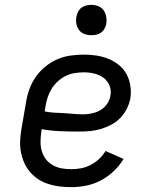

<svg xmlns="http://www.w3.org/2000/svg" viewBox="-20 -763 640 791"><path d="M273 8Q249 8 225 5Q201 2 179 -5Q157 -12 138 -24.5Q119 -37 104.5 -53.5Q90 -70 80.5 -91Q71 -112 66.5 -135Q62 -158 63 -182Q64 -206 68 -230L87 -340Q91 -367 100.5 -394Q110 -421 126.5 -445Q143 -469 166 -488Q189 -507 215.5 -518.5Q242 -530 270 -534Q298 -538 325 -538Q352 -538 378 -534Q404 -530 427 -520.5Q450 -511 469.5 -495.5Q489 -480 501 -458Q513 -436 517 -410Q521 -384 517 -358Q513 -336 502.5 -315Q492 -294 475.5 -277Q459 -260 438 -249Q417 -238 395 -231.5Q373 -225 351 -223Q329 -221 307 -221Q268 -221 229 -222.5Q190 -224 152 -231L150 -218Q147 -198 147 -178Q147 -158 152.5 -139.5Q158 -121 169.5 -106.5Q181 -92 197.5 -82.5Q214 -73 233.5 -69.5Q253 -66 273 -66Q293 -66 313 -69.5Q333 -73 352.5 -83Q372 -93 388 -108Q404 -123 415 -141L489 -108Q472 -80 447.5 -57Q423 -34 394 -19Q365 -4 334 2Q303 8 273 8ZM320 -292Q332 -292 344.5 -293.5Q357 -295 369 -298.5Q381 -302 392.5 -308.5Q404 -315 413 -324.5Q422 -334 427.5 -345.5Q433 -357 435 -369Q438 -383 435 -397.5Q432 -412 424.5 -423.5Q417 -435 406 -443Q395 -451 381.5 -456Q368 -461 353.5 -463Q339 -465 325 -465Q307 -465 288 -462Q269 -459 251.5 -450.5Q234 -442 219 -428.5Q204 -415 193.5 -398.5Q183 -382 177 -364Q171 -346 168 -328L164 -304Q183 -300 202.5 -299Q222 -298 242 -297Q262 -296 281.5 -294Q301 -292 320 -292ZM356 -618Q341 -618 327.5 -623Q314 -628 305.5 -639.5Q297 -651 294.5 -665.5Q292 -680 295 -695Q297 -705 302 -715Q307 -725 316 -731.5Q325 -738 335.5 -740.5Q346 -743 356 -743Q371 -743 385 -737.5Q399 -732 407 -720.5Q415 -709 417.5 -694.5Q420 -680 418 -665Q416 -655 410.5 -645Q405 -635 396 -628.5Q387 -622 376.5 -620Q366 -618 356 -618Z"/></svg>

Font: Iosevka Slab Extended
Style: Italic
Weight: 400
Width: 7
Italic angle: -9°
Monospace: yes
Designer: Belleve Invis
Foundry: Belleve Invis
Version: Version 11.1.0; ttfautohint (v1.8.3)